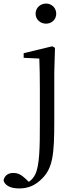

<svg xmlns="http://www.w3.org/2000/svg" viewBox="-99 -788 430 1079"><path d="M160 -655C191 -655 217 -678 217 -711C217 -744 191 -768 160 -768C128 -768 101 -744 101 -711C101 -678 128 -655 160 -655ZM8 271C59 271 98 255 137 216C198 156 206 78 206 -104V-380L210 -519L195 -528L34 -489V-463L122 -459C124 -409 125 -355 125 -288V-96C125 40 124 143 98 194C89 212 77 224 63 234L43 215C20 193 0 184 -24 184C-53 184 -73 198 -79 225C-74 250 -46 271 8 271Z"/></svg>

Font: Harano Aji Mincho TW
Style: Regular
Weight: 400
Foundry: Masamichi Hosoda
Version: HaranoAjiMinchoTW-Regular version 20230610;ttx 4.39.4